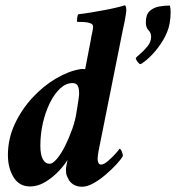

<svg xmlns="http://www.w3.org/2000/svg" viewBox="-20 -700 667 728"><path d="M495 -479Q495 -482 509.5 -494Q524 -506 538.5 -523.5Q553 -541 553 -560Q553 -576 543 -585.5Q533 -595 533 -616Q533 -645 548 -658.5Q563 -672 584.5 -675.5Q606 -679 624 -679Q627 -670 627 -653Q627 -643 626 -632Q625 -621 623 -610Q617 -579 598.5 -548Q580 -517 557 -493Q534 -469 514 -457H512Q508 -457 501.5 -465.5Q495 -474 495 -479ZM324 -547Q326 -561 329.5 -576Q333 -591 333 -599Q333 -608 322 -612Q311 -616 297.5 -616.5Q284 -617 275 -617Q274 -617 273 -617Q271 -620 272.5 -631.5Q274 -643 277 -646Q297 -648 324 -652.5Q351 -657 377.5 -662Q404 -667 424.5 -672Q445 -677 453 -680Q457 -678 458 -672Q459 -666 459 -661Q459 -657 457 -644Q455 -631 452 -615.5Q449 -600 446 -588L354 -129Q353 -126 351.5 -113.5Q350 -101 350 -97Q350 -90 353 -83Q356 -76 363 -76Q374 -76 390 -90Q406 -104 419 -118.5Q432 -133 433 -136Q438 -136 442 -125Q446 -114 446 -109Q440 -97 422.5 -78Q405 -59 382 -39Q359 -19 335 -5.5Q311 8 291 8Q259 8 242 -16Q238 -23 234 -32Q230 -41 230 -57Q230 -63 232.5 -75.5Q235 -88 236 -94Q226 -76 203.5 -52Q181 -28 152.5 -10.5Q124 7 94 7Q53 7 31.5 -28Q10 -63 10 -112Q10 -173 35.5 -228.5Q61 -284 102.5 -329Q144 -374 192.5 -402.5Q241 -431 286 -438Q290 -439 297 -438Q301 -438 303 -438ZM280 -345Q280 -367 274 -376Q268 -385 255 -385Q230 -385 208 -364.5Q186 -344 169 -309.5Q152 -275 142.5 -233Q133 -191 133 -148Q133 -113 142.5 -96Q152 -79 168 -79Q180 -79 196 -98Q212 -117 227 -147Q242 -177 254 -211Q266 -245 270 -274Q270 -274 272.5 -289Q275 -304 277.5 -321.5Q280 -339 280 -345Z"/></svg>

Font: Amiri
Style: Bold Italic
Weight: 700
Italic angle: 10°
Designer: Khaled Hosny
Version: Version 0.113